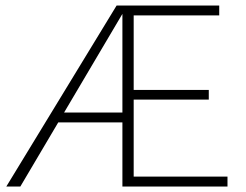

<svg xmlns="http://www.w3.org/2000/svg" viewBox="-20 -678 895 698"><path d="M3 0 404 -658H443L54 0ZM173 -233 194 -269H447V-233ZM447 -316V-351H739V-316ZM425 0V-658H777V-622H466V-36H807V0Z"/></svg>

Font: Ysabeau ExtraLight
Style: Regular
Weight: 250
Designer: Christian Thalmann (Catharsis Fonts)
Version: Version 2.002